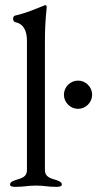

<svg xmlns="http://www.w3.org/2000/svg" viewBox="-20 -725 379 748"><path d="M39 3C78 3 85 -2 120 -2C155 -2 162 3 201 3C208 3 221 2 221 -6C221 -16 209 -20 198 -24C178 -30 155 -35 155 -62V-562C155 -652 162 -686 162 -698C162 -701 160 -705 157 -705C155 -705 153 -704 151 -703C119 -691 89 -676 38 -664C34 -663 31 -658 31 -652C31 -646 34 -640 39 -639C72 -632 85 -605 85 -566V-62C85 -35 62 -30 42 -24C31 -20 19 -16 19 -6C19 2 32 3 39 3ZM284 -301C314 -301 339 -326 339 -356C339 -386 314 -411 284 -411C254 -411 229 -386 229 -356C229 -326 254 -301 284 -301Z"/></svg>

Font: Garamond-Math
Style: Regular
Weight: 400
Version: Version 2019-08-16